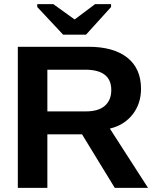

<svg xmlns="http://www.w3.org/2000/svg" viewBox="-20 -916 762 936"><path d="M539.6 0 379.9 -261.2H210.9V0H66.9V-688H410.6Q533.7 -688 600.6 -635Q667.5 -582 667.5 -482.9Q667.5 -410.6 626.5 -358.2Q585.4 -305.7 515.6 -289.1L701.7 0ZM522.5 -477.1Q522.5 -576.2 395.5 -576.2H210.9V-373H399.4Q460 -373 491.2 -400.4Q522.5 -427.7 522.5 -477.1ZM399.4 -747.1H287.6L161.6 -881.8V-896H239.7L342.8 -821.8H344.7L443.8 -896H521.5V-881.8Z"/></svg>

Font: Arial
Style: Bold
Weight: 700
Designer: Steve Matteson
Foundry: Ascender Corporation
Version: Version 2.00.3